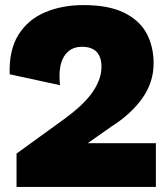

<svg xmlns="http://www.w3.org/2000/svg" viewBox="-20 -735 661 755"><path d="M45 0V-131L234 -268Q312 -325 345.5 -375Q379 -425 379 -472Q379 -551 302 -551Q255 -551 231.5 -512.5Q208 -474 216 -400L18 -443Q15 -539 53 -599Q91 -659 158 -687Q225 -715 308 -715Q407 -715 468 -685Q529 -655 556.5 -603.5Q584 -552 584 -486Q584 -411 539.5 -348.5Q495 -286 419 -238L325 -172H593V0Z"/></svg>

Font: Prodigy Sans ExtraBold
Style: Regular
Weight: 800
Designer: Wei Huang
Foundry: Wei Huang
Version: Version 1.003; ttfautohint (v1.8.3)